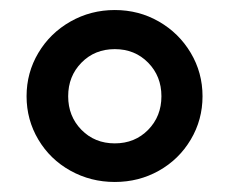

<svg xmlns="http://www.w3.org/2000/svg" viewBox="-20 -729 458 383"><path d="M33 -537Q33 -584 56.5 -623.5Q80 -663 120.5 -686Q161 -709 209 -709Q257 -709 297 -686Q337 -663 360.5 -623.5Q384 -584 384 -537Q384 -490 360.5 -450.5Q337 -411 297 -388.5Q257 -366 209 -366Q161 -366 120.5 -388.5Q80 -411 56.5 -450.5Q33 -490 33 -537ZM302 -537Q302 -577 275.5 -604Q249 -631 209 -631Q169 -631 142.5 -604Q116 -577 116 -537Q116 -497 142.5 -470Q169 -443 209 -443Q249 -443 275.5 -470Q302 -497 302 -537Z"/></svg>

Font: Montserrat-Bold
Style: Bold
Weight: 700
Version: Version 7.200